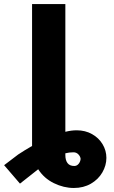

<svg xmlns="http://www.w3.org/2000/svg" viewBox="-115 -727 561 946"><path d="M207 -707V-77.6Q236.3 -85 262.7 -85Q305.2 -85 338.6 -66.2Q372.1 -47.4 390.6 -16.1Q409.2 15.1 409.2 50.8Q409.2 87.9 389.4 122.3Q369.6 156.7 333 178Q296.4 199.2 249 199.2Q199.2 199.2 150.6 175.5Q102.1 151.9 73.2 106.9L-16.6 177.7L-94.7 86.9L-25.4 34.2Q7.8 12.2 43 -7.8V-707ZM251 90.8Q263.7 90.8 272.5 80.1Q281.2 69.3 282.2 55.7Q281.2 44.4 271.5 33.9Q261.7 23.4 247.1 23.4Q226.1 23.4 207 28.3V37.1Q207 62.5 217.8 76.7Q228.5 90.8 251 90.8Z"/></svg>

Font: Pretendard GOV ExtraBold
Style: Regular
Weight: 800
Designer: Base glyphs from Inter by Rasmus Andersson; Hangeul glyphs from Noto Sans CJK(Source Han Sans) by Jang Soo-young and Kan
Foundry: Kil Hyung-jin
Version: Version 1.309